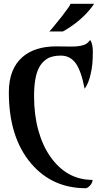

<svg xmlns="http://www.w3.org/2000/svg" viewBox="-20 -993 541 1018"><path d="M458 -781.2Q472.2 -761.2 472.2 -720Q472.2 -678.7 469.5 -653.1Q466.8 -627.4 461.4 -603.5Q449.7 -549.8 428.7 -522.5Q410.6 -616.7 381.8 -657.2Q351.6 -698.2 303 -698.2Q254.4 -698.2 227.1 -679.7Q199.7 -661.1 185.1 -630.9Q160.6 -580.6 160.6 -482.7Q160.6 -384.8 182.9 -303.5Q205.1 -222.2 246.1 -163.6Q332.5 -39.1 471.2 -39.1Q469.2 -17.1 448.2 -1Q441.9 3.9 434.6 4.9Q257.3 4.9 145.5 -125.5Q26.9 -264.2 26.9 -503.4Q26.9 -628.4 100.1 -691.4Q165 -747.1 277.8 -747.1L359.4 -746.1Q417 -746.1 440.4 -762.7Q450.2 -770 458 -781.2ZM479 -972.7Q431.6 -902.3 347.7 -846.7Q326.7 -833 313.5 -826.2H241.2Q249.5 -834 260.7 -847.7Q260.7 -847.7 309.6 -908.2Q353.5 -964.8 353.5 -972.7Z"/></svg>

Font: Amarante
Style: Regular
Weight: 400
Designer: Karolina Lach
Foundry: Sorkin Type Co.
Version: Version 1.001